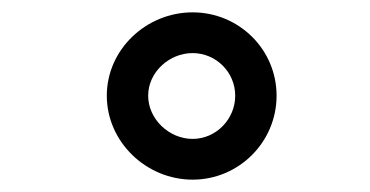

<svg xmlns="http://www.w3.org/2000/svg" viewBox="-20 -781 600 311"><path d="M220 -626C220 -664 254 -695 292 -695C330 -695 361 -664 361 -626C361 -588 330 -556 292 -556C254 -556 220 -588 220 -626ZM153 -626C153 -551 217 -490 292 -490C367 -490 428 -551 428 -626C428 -701 367 -761 292 -761C217 -761 153 -701 153 -626Z"/></svg>

Font: Charger Monospace
Style: Regular
Weight: 400
Designer: Jasper
Foundry: Cannot Into Space Fonts
Version: Version 0.980